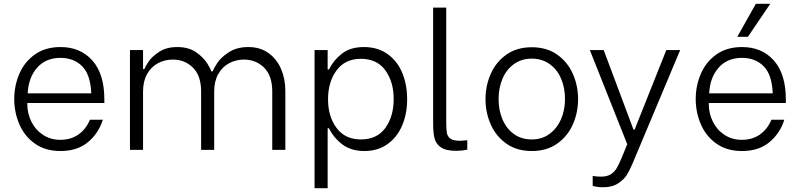

<svg xmlns="http://www.w3.org/2000/svg" viewBox="-20 -790 4217 1012"><path d="M55 -268Q55 -338 82 -401Q109 -464 164 -503Q219 -542 299 -542Q404 -542 467 -471Q530 -400 530 -266V-247H124V-240Q124 -192 145.5 -148.5Q167 -105 207 -79Q247 -53 298 -53Q354 -53 394 -81.5Q434 -110 454 -159H522Q500 -88 444 -41Q388 6 299 6Q219 6 164 -33Q109 -72 82 -135Q55 -198 55 -268ZM461 -298Q457 -397 413 -441Q369 -485 299 -485Q221 -485 175.5 -433Q130 -381 126 -298Z M665 -526H734V-426H741Q745 -438 762.5 -464.5Q780 -491 818.5 -516.5Q857 -542 914 -542Q975 -542 1014.5 -514Q1054 -486 1073.5 -454Q1093 -422 1093 -414H1101Q1106 -428 1124.5 -457Q1143 -486 1185 -514Q1227 -542 1289 -542Q1351 -542 1395 -510.5Q1439 -479 1461.5 -426.5Q1484 -374 1484 -312V0H1415V-308Q1415 -391 1372 -433.5Q1329 -476 1266 -476Q1224 -476 1188 -457Q1152 -438 1130.5 -400Q1109 -362 1109 -308V0H1040V-308Q1040 -391 997 -433.5Q954 -476 891 -476Q849 -476 813 -457Q777 -438 755.5 -400Q734 -362 734 -308V0H665Z M1714 -114H1707V202H1638V-526H1707V-424H1714Q1738 -473 1782.5 -507.5Q1827 -542 1898 -542Q1970 -542 2021.5 -506Q2073 -470 2099.5 -407.5Q2126 -345 2126 -267Q2126 -190 2099.5 -128Q2073 -66 2022 -30Q1971 6 1901 6Q1831 6 1785 -28.5Q1739 -63 1714 -114ZM2055 -268Q2055 -359 2011 -419.5Q1967 -480 1882 -480Q1799 -480 1754 -419Q1709 -358 1709 -267Q1709 -176 1754 -115.5Q1799 -55 1882 -55Q1967 -55 2011 -115.5Q2055 -176 2055 -268Z M2263 -138V-750H2332V-147Q2332 -108 2335.5 -89Q2339 -70 2354.5 -59Q2370 -48 2404 -48Q2414 -48 2426 -49.5Q2438 -51 2443 -51V-1Q2413 5 2385 5Q2331 5 2304.5 -13Q2278 -31 2270.5 -60.5Q2263 -90 2263 -138Z M2539 -267Q2539 -338 2566.5 -400.5Q2594 -463 2649 -502Q2704 -541 2783 -541Q2862 -541 2917 -502Q2972 -463 2999.5 -400.5Q3027 -338 3027 -268Q3027 -197 2999.5 -134.5Q2972 -72 2917 -33Q2862 6 2783 6Q2704 6 2649 -33Q2594 -72 2566.5 -134.5Q2539 -197 2539 -267ZM2958 -268Q2958 -328 2937 -376.5Q2916 -425 2876 -453Q2836 -481 2783 -481Q2730 -481 2690 -453Q2650 -425 2629 -376Q2608 -327 2608 -268Q2608 -208 2629 -159.5Q2650 -111 2689.5 -83Q2729 -55 2783 -55Q2836 -55 2875.5 -83.5Q2915 -112 2936.5 -160.5Q2958 -209 2958 -268Z M3159 197Q3130 197 3104 190V137Q3120 141 3147 141Q3180 141 3199.5 128.5Q3219 116 3231 95.5Q3243 75 3260 34L3286 -30L3089 -526H3162L3319 -107H3325L3492 -526H3565L3314 72Q3298 109 3283.5 132.5Q3269 156 3238 176.5Q3207 197 3159 197Z M3647 -268Q3647 -338 3674 -401Q3701 -464 3756 -503Q3811 -542 3891 -542Q3996 -542 4059 -471Q4122 -400 4122 -266V-247H3716V-240Q3716 -192 3737.5 -148.5Q3759 -105 3799 -79Q3839 -53 3890 -53Q3946 -53 3986 -81.5Q4026 -110 4046 -159H4114Q4092 -88 4036 -41Q3980 6 3891 6Q3811 6 3756 -33Q3701 -72 3674 -135Q3647 -198 3647 -268ZM4053 -298Q4049 -397 4005 -441Q3961 -485 3891 -485Q3813 -485 3767.5 -433Q3722 -381 3718 -298ZM3866 -596 3964 -770H4040L3922 -596Z"/></svg>

Font: Be Vietnam Light
Style: Regular
Weight: 300
Designer: Gabriel Lam
Foundry: TypeRant
Version: Version 4.000